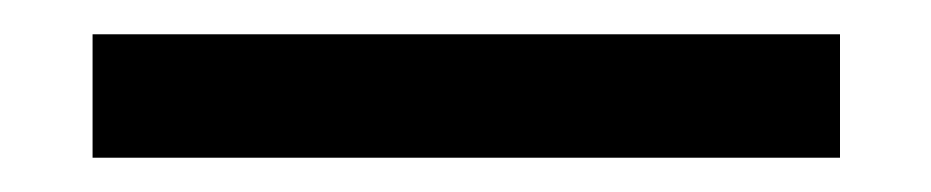

<svg xmlns="http://www.w3.org/2000/svg" viewBox="-20 -346 543 112"><path d="M470 -326H34V-254H470Z"/></svg>

Font: Charger
Style: Regular
Weight: 400
Designer: Jasper
Foundry: Cannot Into Space Fonts
Version: Version 0.98